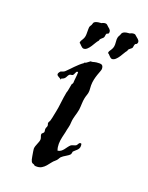

<svg xmlns="http://www.w3.org/2000/svg" viewBox="-111 -603 515 669"><g transform="rotate(20 146.5 -268.5)"><path d="M228 -121C227 -121 226 -122 225 -122C218 -122 218 -114 213 -110C208 -107 199 -106 195 -103C183 -93 177 -72 158 -70C155 -78 154 -86 154 -94C154 -112 160 -129 162 -140C164 -154 169 -165 169 -180C170 -198 177 -212 180 -230C182 -245 181 -261 184 -274C186 -285 191 -292 191 -304C191 -310 190 -317 190 -324C190 -355 206 -382 206 -390C206 -403 200 -406 192 -406C174 -406 169 -402 165 -402C163 -402 162 -402 160 -402C159 -402 147 -391 144 -391C139 -391 142 -389 140 -388C121 -375 103 -353 89 -340C84 -335 78 -335 74 -333C69 -328 67 -324 67 -321C67 -313 82 -311 82 -307H83C85 -307 84 -311 85 -311C101 -315 99 -327 107 -333C110 -335 115 -334 118 -336C123 -340 124 -352 129 -352C130 -352 131 -352 132 -351C132 -337 129 -321 129 -311C128 -307 126 -306 125 -304C122 -291 122 -281 118 -271C113 -247 111 -215 107 -198C104 -186 103 -175 100 -165C99 -157 94 -154 94 -149C94 -146 96 -144 96 -140C96 -134 92 -133 92 -125C92 -123 93 -120 93 -117C93 -110 85 -110 85 -104C85 -98 89 -93 89 -87C89 -75 78 -61 78 -48C78 -47 80 -32 82 -22C85 -3 88 1 96 3C98 3 100 6 100 6C103 7 105 7 108 7C137 8 148 -24 162 -34C171 -41 171 -46 176 -52C185 -61 198 -65 206 -74C208 -76 208 -83 209 -85C216 -93 229 -99 229 -112C229 -115 229 -118 228 -121ZM186 -515C187 -517 187 -519 187 -521C187 -530 176 -535 175 -537C171 -540 170 -544 163 -544C156 -544 150 -540 150 -540C144 -539 132 -540 124 -533C121 -530 122 -524 117 -518C114 -514 114 -509 114 -505C114 -499 114 -493 114 -486C114 -466 102 -461 102 -451C102 -450 102 -449 102 -449C106 -449 113 -435 122 -435C140 -435 153 -471 161 -478C164 -481 162 -482 164 -485C167 -489 173 -493 175 -496C178 -501 176 -506 179 -511C179 -512 185 -513 186 -515ZM291 -515C292 -517 293 -519 293 -521C293 -530 282 -535 281 -537C276 -540 276 -544 269 -544C261 -544 255 -540 255 -540C249 -539 238 -540 230 -533C226 -530 227 -524 222 -518C220 -514 219 -509 219 -505C219 -499 220 -493 220 -486C220 -466 207 -461 207 -451C207 -450 208 -449 208 -449C212 -449 219 -435 227 -435C245 -435 259 -471 266 -478C269 -481 267 -482 269 -485C272 -489 279 -493 281 -496C283 -501 282 -506 285 -511C285 -512 290 -513 291 -515Z"/></g></svg>

Font: Jim Nightshade
Style: Regular
Weight: 400
Designer: Astigmatic (AOETI)
Foundry: Astigmatic (AOETI)
Version: Version 1.000